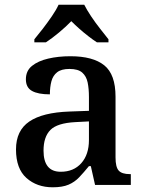

<svg xmlns="http://www.w3.org/2000/svg" viewBox="-20 -786 615 816"><path d="M204 10Q137 10 92.5 -29.5Q48 -69 48 -151Q48 -231 104.5 -269.5Q161 -308 275 -312L358 -315V-373Q358 -409 352.5 -435.5Q347 -462 329.5 -477.5Q312 -493 275 -493Q241 -493 223 -479Q205 -465 198.5 -440.5Q192 -416 192 -385Q142 -385 116 -399.5Q90 -414 90 -449Q90 -485 116 -506Q142 -527 185 -537Q228 -547 279 -547Q375 -547 423 -508.5Q471 -470 471 -375V-117Q471 -76 484.5 -61Q498 -46 532 -46H536V0H384L366 -80H358Q336 -53 316.5 -32.5Q297 -12 271 -1Q245 10 204 10ZM238 -56Q293 -56 325.5 -92.5Q358 -129 358 -191V-270L300 -267Q223 -263 194 -233.5Q165 -204 165 -146Q165 -56 238 -56ZM126 -619Q142 -638 162 -664Q182 -690 200.5 -717Q219 -744 229 -766H338Q349 -744 367 -717Q385 -690 405.5 -664Q426 -638 441 -619V-606H392Q375 -617 355 -632.5Q335 -648 316.5 -664.5Q298 -681 283 -696Q261 -673 231 -648Q201 -623 175 -606H126Z"/></svg>

Font: Noto Naskh Arabic Medium
Style: Regular
Weight: 500
Designer: Monotype Design Team, David Williams, Mohamad Dakak and Nizar Qandah
Foundry: Monotype Imaging Inc.
Version: Version 2.016